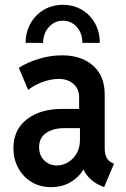

<svg xmlns="http://www.w3.org/2000/svg" viewBox="-20 -768 522 796"><path d="M191.9 7.8Q145 7.8 109.9 -13.9Q74.7 -35.6 55.2 -72.3Q35.6 -108.9 35.6 -153.3Q35.6 -230 91.1 -273.2Q146.5 -316.4 236.3 -316.4H326.2V-236.8H247.1Q200.2 -236.8 171.1 -216.6Q142.1 -196.3 142.1 -158.7Q142.1 -124 163.3 -103Q184.6 -82 215.8 -82Q239.7 -82 261.7 -95Q283.7 -107.9 297.6 -131.6Q311.5 -155.3 311.5 -188V-251L308.1 -276.4V-363.8Q308.1 -400.4 283.9 -420.7Q259.8 -440.9 223.6 -440.9Q191.9 -440.9 156.2 -428Q120.6 -415 96.7 -395L58.1 -486.8Q91.8 -508.8 140.1 -523.7Q188.5 -538.6 236.8 -538.6Q317.9 -538.6 366 -495.8Q414.1 -453.1 414.1 -376.5V-153.8Q414.1 -129.9 421.6 -115.2Q429.2 -100.6 443.4 -93.8L452.6 -89.4L411.6 7.8L397.9 2Q364.7 -12.2 344 -37.1Q323.2 -62 320.3 -85L344.7 -64.5H298.8L333.5 -80.6Q316.9 -42 279.5 -17.1Q242.2 7.8 191.9 7.8ZM240.7 -748Q284.7 -748 319.3 -727.5Q354 -707 374 -671.1Q394 -635.3 393.6 -590.3H321.3Q321.8 -629.4 298.6 -655.8Q275.4 -682.1 240.7 -682.1Q206.1 -682.1 182.6 -655.8Q159.2 -629.4 158.7 -590.3H86.4Q86.4 -635.3 106.7 -671.1Q127 -707 161.9 -727.5Q196.8 -748 240.7 -748Z"/></svg>

Font: Reddit Sans Condensed SemiBold
Style: Regular
Weight: 600
Designer: Stephen Hutchings
Foundry: Reddit
Version: Version 1.014